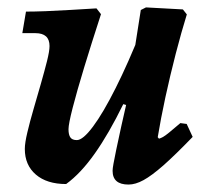

<svg xmlns="http://www.w3.org/2000/svg" viewBox="-20 -484 556 516"><path d="M157.7 10.6Q106 10.6 76.4 -14.8Q46.7 -40.3 46.7 -83.7Q46.7 -99.8 53.6 -128.6Q60.4 -157.4 70.3 -191.3Q80.1 -225.2 89.8 -258.8Q99.4 -292.4 106.3 -319.6Q113.1 -346.8 113.1 -360.3Q113.1 -394.9 75.1 -394.9H40L49.8 -452.8Q72.1 -452.8 103.6 -454Q135.1 -455.2 170.7 -457.4Q206.4 -459.6 239.3 -461.5L251.4 -445.9Q226.1 -368.2 206.3 -303.1Q186.5 -238 175.3 -194.3Q164.1 -150.6 164.1 -136.7Q164.1 -121.8 169.1 -114.7Q174.1 -107.5 186.5 -107.5Q202.9 -107.5 230 -143.9Q257.2 -180.3 290.8 -247.3Q324.5 -314.2 360.8 -405.3L335.8 -197L311.3 -204.1Q272.6 -124.9 234.8 -71.5Q197.1 -18 157.7 10.6ZM325.4 12Q282.6 12 282.6 -25Q282.6 -31 285 -44.2Q287.3 -57.4 292.4 -81.7Q297.5 -106 306 -144.9Q314.6 -183.8 327.5 -239.7L333 -295.4L358.4 -457.1L372.3 -464.1L471.5 -458.7L482.1 -445.3Q467.5 -398.3 452.3 -339.6Q437.2 -281 424.5 -222.6Q411.9 -164.1 403.9 -115.3L407.3 -111.3Q412.3 -112.7 418.1 -115.9Q424 -119.2 435 -128.2Q446 -137.1 464.7 -153.2L481.7 -150.9L497.8 -116.1Q450.5 -67.2 419 -39.4Q387.4 -11.7 365.7 0.1Q344 12 325.4 12Z"/></svg>

Font: Alegreya
Style: Italic
Weight: 400
Italic angle: -7°
Designer: Juan Pablo del Peral
Foundry: Huerta Tipografica
Version: Version 2.009